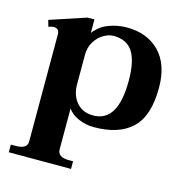

<svg xmlns="http://www.w3.org/2000/svg" viewBox="-105 -576 852 897"><g transform="rotate(15 321.0 -127.0)"><path d="M17 189H42Q68 189 82 180Q96 171 96 153V-365Q96 -394 68 -394Q62 -394 44 -388L35 -419L210 -477H243V-412Q272 -449 314 -464.5Q356 -480 400 -480Q499 -480 558 -419.5Q617 -359 617 -246Q617 -110 554 -50Q491 10 370 10Q329 10 294 -6Q259 -22 243 -46V152Q243 170 256.5 179.5Q270 189 296 189H318V226H17ZM472 -241Q472 -336 443 -381Q414 -426 350 -426Q327 -426 302 -411.5Q277 -397 260 -369.5Q243 -342 243 -306V-163Q243 -111 272 -76.5Q301 -42 353 -42Q472 -42 472 -241Z"/></g></svg>

Font: Taviraj DemiBold
Style: Regular
Weight: 600
Designer: Katatrad Team
Foundry: CadsonDemak
Version: Version 1.030